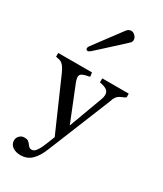

<svg xmlns="http://www.w3.org/2000/svg" viewBox="-234 -852 957 1129"><g transform="rotate(30 244.0 -287.5)"><path d="M13.7 -410.6Q6.3 -411.6 0 -413.6V-439H229Q230 -434.6 231.7 -423.1Q233.4 -411.6 231.4 -411.1Q199.2 -405.3 184.1 -397.7Q168.9 -390.1 168.9 -374.5Q168.9 -364.3 175.3 -344.2L272 -103.5L355.5 -329.6Q362.8 -348.6 362.8 -362.8Q362.8 -383.8 347.7 -394.8Q332.5 -405.8 299.3 -411.6Q298.8 -414.6 298.8 -422.9Q298.8 -428.7 299.1 -433.1Q299.3 -437.5 299.3 -439H478.5L479 -414.1Q471.2 -407.7 457.5 -402.8Q444.8 -397.5 436.3 -392.3Q427.7 -387.2 419.7 -376Q411.6 -364.7 406.2 -345.2L232.9 81.5Q211.4 135.3 181.9 164.1Q152.3 192.9 106.9 192.9Q74.2 192.9 53 177.5Q31.7 162.1 31.7 136.2Q31.7 117.2 45.2 104Q58.6 90.8 77.6 90.8Q94.7 90.8 103.3 96.7Q111.8 102.5 120.1 114.3Q126.5 123 132.1 127.7Q137.7 132.3 147.5 132.3Q162.6 132.3 174.3 118.7Q186 105 196.5 81.8Q207 58.6 226.1 9.3L229.5 0L77.1 -347.7Q65.4 -374 54.7 -387.2Q43.9 -400.4 34.9 -404.5Q25.9 -408.7 13.7 -410.6ZM143.1 -535.2Q137.7 -535.2 134.8 -538.6Q131.8 -542 131.8 -547.9Q131.8 -554.7 137.2 -562.5Q166 -600.1 243.7 -705.1L277.3 -750Q290 -766.6 307.1 -766.6Q322.3 -766.6 334.5 -753.9Q346.7 -741.2 346.7 -726.6Q346.7 -712.9 336.4 -704.1Q306.2 -676.8 267.6 -640.6Q181.2 -561.5 162.6 -544.9Q151.4 -535.2 143.1 -535.2Z"/></g></svg>

Font: Radley
Style: Regular
Weight: 400
Designer: Vernon Adams
Foundry: Vernon Adams
Version: Version 1.003; ttfautohint (v1.6)